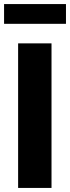

<svg xmlns="http://www.w3.org/2000/svg" viewBox="-21 -923 344 943"><path d="M68 0V-710H232V0ZM-1 -806V-903H303V-806Z"/></svg>

Font: Oxford Sans
Style: Regular
Weight: 800
Designer: Matt McInerney, Pablo Impallari, Rodrigo Fuenzalida
Foundry: Matt McInerney, Pablo Impallari, Rodrigo Fuenzalida
Version: Version 3.000g; ttfautohint (v1.5) -l 8 -r 28 -G 28 -x 14 -D